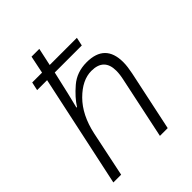

<svg xmlns="http://www.w3.org/2000/svg" viewBox="-214 -877 994 994"><g transform="rotate(-45 283.0 -380.0)"><path d="M30 0H87L139 -249Q163 -361 227 -425Q291 -489 358 -489Q450 -489 450 -398Q450 -371 442 -336L371 0H428L498 -330Q502 -350 504.5 -368.5Q507 -387 507 -404Q507 -538 372 -538Q300 -538 250 -495Q200 -452 173 -409H169Q177 -441 189 -490.5Q201 -540 218 -617H416L426 -663H227L248 -760H191L171 -663H99L89 -617H162Z"/></g></svg>

Font: Noto Sans UI Light
Style: Italic
Weight: 300
Italic angle: -12°
Designer: Monotype Design Team
Foundry: Monotype Imaging Inc.
Version: Version 1.901